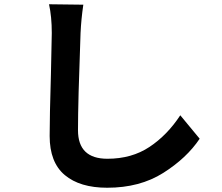

<svg xmlns="http://www.w3.org/2000/svg" viewBox="-20 -815 1040 901"><path d="M371 -793Q361 -725 358 -660Q346 -336 346 -204Q346 -70 484 -70Q598 -70 681.5 -125.5Q765 -181 826 -274L917 -164Q856 -73 746 -3.5Q636 66 483 66Q355 66 284 6.5Q213 -53 213 -177Q213 -265 219 -467Q223 -629 223 -660Q223 -737 210 -795Z"/></svg>

Font: Sinter Bold
Style: Regular
Weight: 700
Foundry: Adobe & rsms
Version: Version 1.000